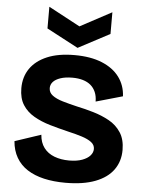

<svg xmlns="http://www.w3.org/2000/svg" viewBox="-61 -970 780 1032"><g transform="rotate(5 329.0 -453.5)"><path d="M331 14Q267 14 215 2Q163 -10 125 -34.5Q87 -59 65 -97Q43 -135 39 -185L180 -232Q183 -190 204 -162Q225 -134 260.5 -120.5Q296 -107 340 -107Q382 -107 410.5 -117.5Q439 -128 453.5 -144.5Q468 -161 468 -180Q468 -202 449 -216.5Q430 -231 397 -241.5Q364 -252 320 -262Q270 -274 222 -288Q174 -302 135 -324.5Q96 -347 73.5 -382.5Q51 -418 51 -472Q51 -533 82 -578Q113 -623 173 -648.5Q233 -674 321 -674Q408 -674 469 -649Q530 -624 563 -579.5Q596 -535 599 -476L455 -435Q455 -464 445.5 -486Q436 -508 419 -522.5Q402 -537 377 -544.5Q352 -552 320 -552Q282 -552 255.5 -543Q229 -534 216 -519.5Q203 -505 203 -486Q203 -462 223.5 -446.5Q244 -431 279.5 -420.5Q315 -410 358 -400Q401 -391 447 -377.5Q493 -364 533 -342Q573 -320 597.5 -282.5Q622 -245 622 -188Q622 -127 589.5 -81.5Q557 -36 492 -11Q427 14 331 14ZM163 -921 333 -830 503 -921V-804L333 -714L163 -804Z"/></g></svg>

Font: Bricolage Grotesque ExtraBold
Style: Regular
Weight: 800
Designer: Mathieu Triay
Foundry: Atelier Triay
Version: Version 1.001;gftools[0.9.33.dev8+g029e19f]